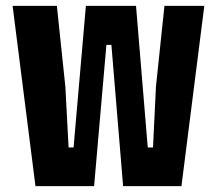

<svg xmlns="http://www.w3.org/2000/svg" viewBox="-20 -635 740 655"><path d="M101 0 23 -615H174L203 -339L214 -132H231L273 -615H444L484 -132H502L512 -339L541 -615H677L599 0H400L360 -482H343L301 0Z"/></svg>

Font: Martian Mono
Style: Bold
Weight: 700
Designer: Roman Shamin
Foundry: Evil Martians
Version: Version 1.000